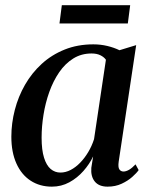

<svg xmlns="http://www.w3.org/2000/svg" viewBox="-20 -705 574 736"><path d="M435 -85.5Q432 -64 437.5 -55.8Q443 -47.5 453.5 -47.5Q463 -47.5 474.8 -54.2Q486.5 -61 499.5 -75L511.5 -53Q504 -42 487.2 -27Q470.5 -12 446.5 -0.8Q422.5 10.5 392.5 10.5Q359.5 10.5 343.5 -9Q327.5 -28.5 330 -61.5L337 -105.5Q323.5 -76.5 300 -49.8Q276.5 -23 245.8 -6.2Q215 10.5 179 10.5Q132.5 10.5 97.2 -12.5Q62 -35.5 42.8 -78.5Q23.5 -121.5 23.5 -181Q23.5 -232.5 36.8 -283.8Q50 -335 76 -380.2Q102 -425.5 140 -460.2Q178 -495 227.8 -515Q277.5 -535 338 -535Q365.5 -535 391.5 -528.8Q417.5 -522.5 438 -512.5L502 -532ZM386 -476Q378.5 -486.5 364.8 -493.2Q351 -500 331 -500Q291.5 -500 260.5 -480.5Q229.5 -461 206.8 -427.8Q184 -394.5 169 -352.5Q154 -310.5 146.8 -265.2Q139.5 -220 139.5 -177.5Q139.5 -130 148.8 -100.5Q158 -71 174.2 -57.2Q190.5 -43.5 211.5 -43.5Q231.5 -43.5 250.8 -53.5Q270 -63.5 287.2 -81.2Q304.5 -99 318.2 -122Q332 -145 340.5 -171.5ZM217 -685H479L470 -615H208Z"/></svg>

Font: Merriweather 96pt Medium
Style: Italic
Weight: 500
Italic angle: -7.8°
Version: Version 2.101